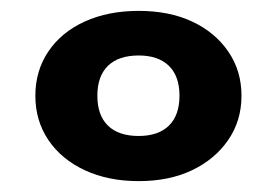

<svg xmlns="http://www.w3.org/2000/svg" viewBox="-20 -779 509 353"><path d="M235 -446Q179 -446 136 -466Q93 -486 69 -521.5Q45 -557 45 -603Q45 -649 69 -684.5Q93 -720 136 -739.5Q179 -759 235 -759Q291 -759 333 -739.5Q375 -720 399.5 -684.5Q424 -649 424 -603Q424 -557 399.5 -521.5Q375 -486 333 -466Q291 -446 235 -446ZM235 -529Q271 -529 290.5 -548Q310 -567 310 -603Q310 -639 290.5 -658Q271 -677 235 -677Q198 -677 178.5 -658Q159 -639 159 -603Q159 -567 178.5 -548Q198 -529 235 -529Z"/></svg>

Font: Unbounded
Style: Bold
Weight: 700
Designer: Luke Prowse, Jean-Baptiste Morizot, Fátima Lázaro, Florian Runge
Foundry: NaN
Version: Version 1.700